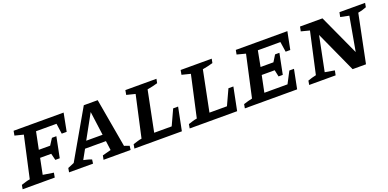

<svg xmlns="http://www.w3.org/2000/svg" viewBox="-19 -1142 3540 1753"><g transform="rotate(-20 1751.0 -265.0)"><path d="M363 -150 347 -215H239L208 -61L311 -45L303 0H-9L-2 -40Q20 -47 41 -53.5Q62 -60 83 -63L172 -465L88 -486L96 -530H582L548 -355H500L486 -456H287L253 -288H363L403 -350H446L406 -150Z M996 -56Q1023 -48 1045 -39L1040 0H777L785 -40L868 -62L856 -153H653L602 -61Q622 -56 639.5 -52Q657 -48 680 -39L675 0H442L449 -40L511 -66L778 -530H913ZM688 -218H847L816 -450Z M1535 -224H1583L1538 0H1077L1084 -40Q1106 -47 1127 -53.5Q1148 -60 1169 -63L1258 -465L1174 -486L1182 -530H1484L1476 -490Q1449 -483 1425.5 -477Q1402 -471 1375 -467L1296 -74H1466Z M2072 -224H2120L2075 0H1614L1621 -40Q1643 -47 1664 -53.5Q1685 -60 1706 -63L1795 -465L1711 -486L1719 -530H2021L2013 -490Q1986 -483 1962.5 -477Q1939 -471 1912 -467L1833 -74H2003Z M2150 0 2157 -39Q2179 -46 2200 -52Q2221 -58 2242 -62L2331 -466L2247 -488L2255 -530H2756L2722 -359H2677L2662 -458H2443L2414 -306H2539L2578 -369H2620L2580 -169H2539L2525 -234H2399L2366 -73H2591L2650 -186H2695L2658 0Z M3262 -530H3511L3504 -490Q3485 -483 3467.5 -477.5Q3450 -472 3422 -467L3327 0H3197L3016 -398L2948 -61L3041 -45L3032 0H2775L2782 -40Q2803 -47 2822.5 -53Q2842 -59 2863 -63L2952 -465L2870 -486L2879 -530H3097L3277 -137L3336 -469L3253 -486Z"/></g></svg>

Font: Piazzolla SC SemiBold
Style: Italic
Weight: 600
Italic angle: -11.3°
Designer: Juan Pablo del Peral
Foundry: Huerta Tipografica
Version: Version 1.330